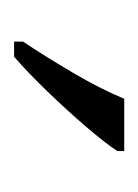

<svg xmlns="http://www.w3.org/2000/svg" viewBox="19 -826 200 279"><g transform="rotate(90 119.5 -686.0)"><path d="M40 -619Q62 -652 85.5 -692Q109 -732 123 -766H199V-756Q188 -739 164 -711Q140 -683 112.5 -654.5Q85 -626 62 -606H40Z"/></g></svg>

Font: Noto Serif Ethiopic SemiCondensed Light
Style: Regular
Weight: 300
Width: 4
Designer: Monotype Design Team
Foundry: Monotype Imaging Inc.
Version: Version 2.102; ttfautohint (v1.8.4.7-5d5b)